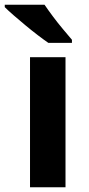

<svg xmlns="http://www.w3.org/2000/svg" viewBox="-48 -786 373 806"><path d="M227 0H78V-546H227ZM139 -766Q154 -744 174.5 -716.5Q195 -689 216.5 -663.5Q238 -638 254 -619V-606H155Q136 -619 110.5 -638.5Q85 -658 58.5 -680Q32 -702 9 -722Q-14 -742 -28 -756V-766Z"/></svg>

Font: Noto Sans Vithkuqi
Style: Bold
Weight: 700
Version: Version 1.001; ttfautohint (v1.8.4.7-5d5b)